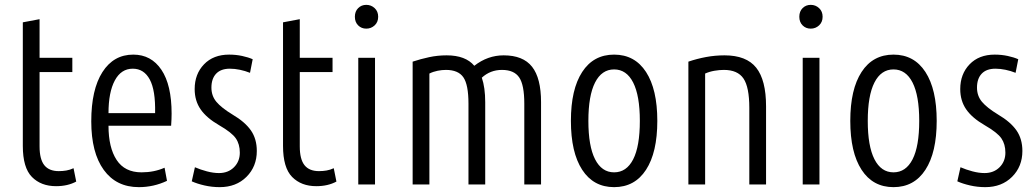

<svg xmlns="http://www.w3.org/2000/svg" viewBox="-20 -760 4266 791"><path d="M211 7Q149 7 111.5 -31Q74 -69 74 -159V-668L143 -681V-522H278V-463H143V-157Q143 -104 162.5 -79.5Q182 -55 222 -55Q238 -55 253 -57.5Q268 -60 283 -67L294 -12Q259 7 211 7Z M552 11Q459 11 407.5 -60Q356 -131 356 -260Q356 -391 402 -463Q448 -535 529 -535Q603 -535 645 -472.5Q687 -410 687 -292Q687 -282 686.5 -269Q686 -256 685 -242H427Q427 -152 460.5 -101Q494 -50 563 -50Q615 -50 658 -69L668 -15Q613 11 552 11ZM427 -294H619Q621 -388 597 -432.5Q573 -477 527 -477Q479 -477 453 -428.5Q427 -380 427 -294Z M885 11Q853 11 822.5 4Q792 -3 770 -13L783 -71Q806 -61 832.5 -54Q859 -47 882 -47Q920 -47 944 -71Q968 -95 968 -131Q968 -166 951.5 -190Q935 -214 883 -244Q831 -274 806.5 -309.5Q782 -345 782 -393Q782 -455 820.5 -495Q859 -535 924 -535Q952 -535 977.5 -529.5Q1003 -524 1021 -516L1010 -460Q990 -468 968.5 -472.5Q947 -477 927 -477Q890 -477 870.5 -456.5Q851 -436 851 -399Q851 -365 871.5 -340.5Q892 -316 938 -288Q989 -258 1013.5 -223Q1038 -188 1038 -138Q1038 -74 995.5 -31.5Q953 11 885 11Z M1283 7Q1221 7 1183.5 -31Q1146 -69 1146 -159V-668L1215 -681V-522H1350V-463H1215V-157Q1215 -104 1234.5 -79.5Q1254 -55 1294 -55Q1310 -55 1325 -57.5Q1340 -60 1355 -67L1366 -12Q1331 7 1283 7Z M1456 0V-522H1525V0ZM1489 -642Q1469 -642 1455.5 -655.5Q1442 -669 1442 -691Q1442 -713 1455.5 -726.5Q1469 -740 1489 -740Q1509 -740 1523.5 -726.5Q1538 -713 1538 -691Q1538 -669 1523.5 -655.5Q1509 -642 1489 -642Z M1680 0V-506Q1713 -517 1748 -524.5Q1783 -532 1820 -532Q1898 -532 1934 -489Q1989 -532 2055 -532Q2135 -532 2172 -485Q2209 -438 2209 -339V0H2140V-333Q2140 -410 2119 -441Q2098 -472 2048 -472Q2000 -472 1965 -440Q1979 -399 1979 -339V0H1910V-333Q1910 -411 1889 -441.5Q1868 -472 1817 -472Q1801 -472 1783 -468.5Q1765 -465 1749 -457V0Z M2510 11Q2425 11 2378.5 -60.5Q2332 -132 2332 -262Q2332 -392 2378.5 -463.5Q2425 -535 2510 -535Q2595 -535 2641.5 -463.5Q2688 -392 2688 -262Q2688 -132 2641.5 -60.5Q2595 11 2510 11ZM2510 -50Q2561 -50 2588.5 -103.5Q2616 -157 2616 -262Q2616 -366 2588.5 -420Q2561 -474 2510 -474Q2459 -474 2431.5 -420Q2404 -366 2404 -262Q2404 -158 2431.5 -104Q2459 -50 2510 -50Z M2816 0V-506Q2851 -518 2888.5 -525Q2926 -532 2965 -532Q3055 -532 3095.5 -481Q3136 -430 3136 -322V0H3067V-316Q3067 -401 3043 -436.5Q3019 -472 2962 -472Q2944 -472 2923.5 -468.5Q2903 -465 2885 -457V0Z M3287 0V-522H3356V0ZM3320 -642Q3300 -642 3286.5 -655.5Q3273 -669 3273 -691Q3273 -713 3286.5 -726.5Q3300 -740 3320 -740Q3340 -740 3354.5 -726.5Q3369 -713 3369 -691Q3369 -669 3354.5 -655.5Q3340 -642 3320 -642Z M3661 11Q3576 11 3529.5 -60.5Q3483 -132 3483 -262Q3483 -392 3529.5 -463.5Q3576 -535 3661 -535Q3746 -535 3792.5 -463.5Q3839 -392 3839 -262Q3839 -132 3792.5 -60.5Q3746 11 3661 11ZM3661 -50Q3712 -50 3739.5 -103.5Q3767 -157 3767 -262Q3767 -366 3739.5 -420Q3712 -474 3661 -474Q3610 -474 3582.5 -420Q3555 -366 3555 -262Q3555 -158 3582.5 -104Q3610 -50 3661 -50Z M4039 11Q4007 11 3976.5 4Q3946 -3 3924 -13L3937 -71Q3960 -61 3986.5 -54Q4013 -47 4036 -47Q4074 -47 4098 -71Q4122 -95 4122 -131Q4122 -166 4105.5 -190Q4089 -214 4037 -244Q3985 -274 3960.5 -309.5Q3936 -345 3936 -393Q3936 -455 3974.5 -495Q4013 -535 4078 -535Q4106 -535 4131.5 -529.5Q4157 -524 4175 -516L4164 -460Q4144 -468 4122.5 -472.5Q4101 -477 4081 -477Q4044 -477 4024.5 -456.5Q4005 -436 4005 -399Q4005 -365 4025.5 -340.5Q4046 -316 4092 -288Q4143 -258 4167.5 -223Q4192 -188 4192 -138Q4192 -74 4149.5 -31.5Q4107 11 4039 11Z"/></svg>

Font: Ubuntu Sans Condensed
Style: Regular
Weight: 400
Width: 3
Designer: Dalton Maag Ltd
Foundry: Dalton Maag Ltd
Version: Version 1.006; ttfautohint (v1.8.4.7-5d5b)